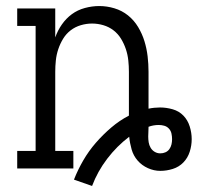

<svg xmlns="http://www.w3.org/2000/svg" viewBox="-20 -558 655 636"><path d="M285 58 225 37Q238 4 256 -27Q274 -58 297.5 -85Q321 -112 348.5 -135.5Q376 -159 407 -175V-320Q407 -339 405 -358Q403 -377 397 -395Q391 -413 381 -429.5Q371 -446 356 -457.5Q341 -469 322.5 -474.5Q304 -480 285 -480Q266 -480 247.5 -474.5Q229 -469 214 -457.5Q199 -446 189 -429.5Q179 -413 173 -395Q167 -377 165 -358Q163 -339 163 -320V-58H223V0H37V-58H98V-472H37V-530H163V-434Q171 -457 185 -477Q199 -497 218 -511Q237 -525 261 -531.5Q285 -538 309 -538Q334 -538 359 -530.5Q384 -523 404 -507Q424 -491 437.5 -468.5Q451 -446 458.5 -421.5Q466 -397 469 -371.5Q472 -346 472 -320V-198Q481 -200 491 -201Q501 -202 510 -202Q531 -202 552 -196Q573 -190 587.5 -175Q602 -160 608.5 -139Q615 -118 615 -97Q615 -76 608.5 -55.5Q602 -35 587.5 -20Q573 -5 552.5 1.5Q532 8 511 8Q490 8 470 -1Q450 -10 436 -26Q422 -42 416 -63Q410 -84 408 -105Q367 -74 335 -32Q303 10 285 58ZM511 -50Q520 -50 528 -53.5Q536 -57 541 -64Q546 -71 548 -79.5Q550 -88 550 -97Q550 -97 550 -97Q550 -97 550 -97Q550 -97 550 -97Q550 -97 550 -97Q550 -106 548 -115.5Q546 -125 539.5 -132Q533 -139 524 -141.5Q515 -144 506 -144Q497 -144 488.5 -142.5Q480 -141 472 -138V-136Q472 -128 471.5 -120.5Q471 -113 471 -106Q471 -96 472.5 -86.5Q474 -77 479 -68.5Q484 -60 492.5 -55Q501 -50 511 -50Z"/></svg>

Font: Iosevka Slab Light Extended
Style: Regular
Weight: 300
Width: 7
Monospace: yes
Designer: Belleve Invis
Foundry: Belleve Invis
Version: Version 11.1.0; ttfautohint (v1.8.3)